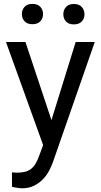

<svg xmlns="http://www.w3.org/2000/svg" viewBox="-20 -763 527 1002"><path d="M248.5 -136.2 375 -543.9H474.6L255.9 84Q248.5 104 236.3 127.7Q224.1 151.4 204.8 171.6Q185.5 191.9 158.4 205.8Q131.3 219.7 94.7 219.7Q88.9 219.7 81.3 218.8Q73.7 217.8 66.4 216.6Q59.1 215.3 52.5 214.1Q45.9 212.9 42.5 211.9V136.2Q44.4 136.7 47.9 137Q51.3 137.2 55.2 137.5Q59.1 137.7 62.3 137.9Q65.4 138.2 67.4 138.2Q90.8 138.2 109.1 133.8Q127.4 129.4 141.4 118.9Q155.3 108.4 165.5 91.3Q175.8 74.2 184.6 49.3L205.1 -5.9L11.2 -543.9H112.8ZM94.2 -689.5Q94.2 -711.9 108.2 -727.3Q122.1 -742.7 148.9 -742.7Q176.3 -742.7 190.4 -727.3Q204.6 -711.9 204.6 -689.5Q204.6 -667 190.4 -651.9Q176.3 -636.7 148.9 -636.7Q122.1 -636.7 108.2 -651.9Q94.2 -667 94.2 -689.5ZM310.5 -688.5Q310.5 -710.9 324.5 -726.6Q338.4 -742.2 365.2 -742.2Q392.6 -742.2 406.7 -726.6Q420.9 -710.9 420.9 -688.5Q420.9 -666 406.7 -650.9Q392.6 -635.7 365.2 -635.7Q338.4 -635.7 324.5 -650.9Q310.5 -666 310.5 -688.5Z"/></svg>

Font: Roboto2
Style: Regular
Weight: 400
Designer: Google
Foundry: Google
Version: Version 2.000981-w3; 2014; ttfautohint (v1.1) -l 5 -r 24 -G 